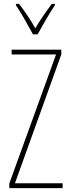

<svg xmlns="http://www.w3.org/2000/svg" viewBox="-20 -970 363 990"><path d="M150 -793H174C200 -840 234 -900 263 -943V-950H247C213 -904 188 -868 162 -824C138 -868 104 -917 78 -950H62V-943C84 -912 123 -843 150 -793ZM303 0V-25H57L296 -689V-714H40V-689H269L28 -24V0Z"/></svg>

Font: Noto Sans Armenian ExtraCondensed Thin
Style: Regular
Weight: 100
Width: 2
Designer: Monotype Design Team
Foundry: Monotype Imaging Inc.
Version: Version 2.008